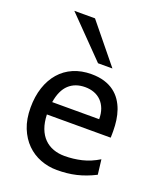

<svg xmlns="http://www.w3.org/2000/svg" viewBox="-145 -874 825 979"><g transform="rotate(20 267.5 -384.5)"><path d="M136.7 -236.8Q138.2 -193.8 150.1 -162.1Q162.1 -130.4 182.9 -109.6Q203.6 -88.9 231.7 -78.6Q259.8 -68.4 293 -68.4Q340.3 -68.4 385.7 -79.1Q431.2 -89.8 476.1 -117.2L485.8 -36.6Q460 -23.4 435.1 -14.2Q410.2 -4.9 385.3 1Q360.4 6.8 334.7 9.5Q309.1 12.2 280.8 12.2Q233.9 12.2 191.4 -4.2Q148.9 -20.5 116.7 -52.5Q84.5 -84.5 65.4 -131.8Q46.4 -179.2 46.4 -241.7Q46.4 -302.2 62.7 -351.3Q79.1 -400.4 109.4 -435.3Q139.6 -470.2 183.1 -489Q226.6 -507.8 280.8 -507.8Q320.8 -507.8 351.6 -498.3Q382.3 -488.8 404.8 -471.9Q427.2 -455.1 442.4 -432.6Q457.5 -410.2 466.6 -384.3Q475.6 -358.4 479.5 -330.3Q483.4 -302.2 483.4 -274.9V-255.9Q483.4 -243.7 482.9 -236.8ZM273.4 -434.6Q219.7 -434.6 185.5 -403.1Q151.4 -371.6 140.6 -305.2H395.5Q395.5 -336.4 386.5 -360.6Q377.4 -384.8 361.1 -401.4Q344.7 -418 322.3 -426.3Q299.8 -434.6 273.4 -434.6ZM199.7 -781.2 370.6 -571.3H292.5L87.4 -781.2Z"/></g></svg>

Font: Andika New Basic
Style: Regular
Weight: 400
Designer: Victor Gaultney, Annie Olsen, Julie Remington, Don Collingsworth, Eric Hays
Foundry: SIL International
Version: Version 5.500